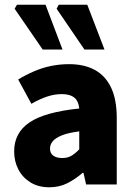

<svg xmlns="http://www.w3.org/2000/svg" viewBox="-20 -782 572 814"><path d="M189 12Q143 12 109.5 -8.5Q76 -29 58 -63.5Q40 -98 40 -140Q40 -219 105 -263Q170 -307 316 -322Q314 -342 306 -355.5Q298 -369 282 -376Q266 -383 241 -383Q212 -383 181 -373Q150 -363 113 -342L57 -445Q90 -465 125 -480Q160 -495 197 -502.5Q234 -510 273 -510Q337 -510 382 -485.5Q427 -461 451 -410.5Q475 -360 475 -281V0H345L334 -49H330Q299 -22 265 -5Q231 12 189 12ZM244 -112Q267 -112 283.5 -122Q300 -132 316 -149V-225Q269 -219 242 -208Q215 -197 203.5 -183Q192 -169 192 -152Q192 -132 206 -122Q220 -112 244 -112ZM161 -572 42 -745 52 -762H173L245 -572ZM338 -572 220 -745 229 -762H350L423 -572Z"/></svg>

Font: Source Sans 3 ExtraBold
Style: Regular
Weight: 800
Designer: Paul D. Hunt
Foundry: Adobe
Version: Version 3.052;hotconv 1.1.0;makeotfexe 2.6.0